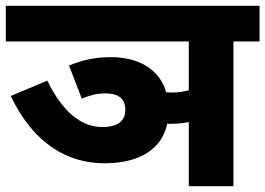

<svg xmlns="http://www.w3.org/2000/svg" viewBox="-20 -642 915 662"><path d="M218 -416 262 -302C292 -314 314 -320 344 -320C385 -320 412 -304 412 -264C412 -225 387 -204 332 -204C259 -204 194 -259 143 -364L17 -311C97 -143 217 -79 340 -79C430 -79 533 -107 557 -216C559 -215 562 -215 565 -215C589 -215 611 -217 631 -221V0H785V-499H875V-622H0V-499H631V-331C614 -326 595 -323 573 -323C566 -323 559 -323 553 -324C531 -401 461 -445 362 -445C311 -445 266 -436 218 -416Z"/></svg>

Font: Noto Sans Devanagari UI ExtraBold
Style: Regular
Weight: 800
Designer: Jelle Bosma - Monotype Design Team
Foundry: Monotype Imaging Inc.
Version: Version 2.003